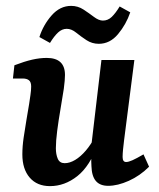

<svg xmlns="http://www.w3.org/2000/svg" viewBox="-20 -625 542 653"><path d="M150 8Q106 8 81 -21Q56 -50 56 -100Q56 -127 60.5 -157.5Q65 -188 70 -217.5Q75 -247 79 -271Q81 -285 83.5 -301.5Q86 -318 86 -331Q86 -346 78.5 -352Q71 -358 57 -358H24L29 -403Q63 -416 89 -422Q115 -428 139 -428Q201 -428 201 -370Q201 -361 200 -350Q199 -339 197 -323Q192 -290 185.5 -252.5Q179 -215 174.5 -180Q170 -145 170 -121Q170 -100 176.5 -85Q183 -70 200 -70Q217 -70 235.5 -81Q254 -92 272 -113Q290 -134 304 -162L313 -135Q286 -60 243 -26Q200 8 150 8ZM348 7Q320 7 306 -9.5Q292 -26 291 -60Q290 -74 290.5 -93.5Q291 -113 291 -133L325 -421H437L402 -148Q400 -132 398.5 -117Q397 -102 397 -91Q397 -74 409 -74Q417 -74 430.5 -80Q444 -86 468 -100L487 -58Q456 -27 418 -10Q380 7 348 7ZM316 -476Q293 -476 274 -488.5Q255 -501 239 -514Q223 -527 207 -527Q191 -527 177.5 -514.5Q164 -502 150 -479L114 -499Q127 -540 155.5 -572.5Q184 -605 222 -605Q245 -605 264 -592.5Q283 -580 299.5 -567.5Q316 -555 330 -555Q347 -555 360 -567.5Q373 -580 387 -603L423 -583Q409 -542 381.5 -509Q354 -476 316 -476Z"/></svg>

Font: Yrsa SemiBold
Style: Italic
Weight: 600
Italic angle: -7.10001°
Version: Version 2.004